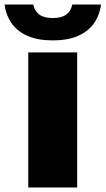

<svg xmlns="http://www.w3.org/2000/svg" viewBox="-69 -826 465 846"><path d="M55.5 0V-595H271V0ZM163.5 -648Q98 -648 52.8 -667.8Q7.5 -687.5 -17.5 -723Q-42.5 -758.5 -49 -806H77.5Q83.5 -777 104.2 -761.8Q125 -746.5 163.5 -746.5Q202.5 -746.5 223 -761.8Q243.5 -777 249.5 -806H376Q370 -758.5 344.8 -723Q319.5 -687.5 274.5 -667.8Q229.5 -648 163.5 -648Z"/></svg>

Font: Encode Sans SC Condensed Thin Black
Style: Regular
Weight: 900
Version: Version 3.002